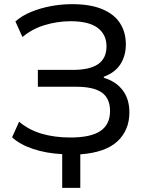

<svg xmlns="http://www.w3.org/2000/svg" viewBox="-20 -734 725 923"><path d="M279 169V7Q202 3 139 -18Q76 -39 38 -74L72 -149Q119 -109 181 -91Q243 -73 318 -73Q417 -73 463 -104.5Q509 -136 509 -200Q509 -261 469.5 -289Q430 -317 346 -317H162V-398H330Q412 -398 452 -426Q492 -454 492 -511Q492 -568 449.5 -600Q407 -632 319 -632Q257 -632 195.5 -613.5Q134 -595 88 -556L54 -631Q86 -659 130 -677Q174 -695 224.5 -704.5Q275 -714 327 -714Q414 -714 471.5 -690Q529 -666 557 -622.5Q585 -579 585 -521Q585 -466 559 -425.5Q533 -385 479 -365V-360Q537 -343 569.5 -300.5Q602 -258 602 -194Q602 -108 544.5 -54.5Q487 -1 366 8V169Z"/></svg>

Font: Nunito Sans 6pt
Style: Regular
Weight: 400
Version: Version 3.101;gftools[0.9.27]